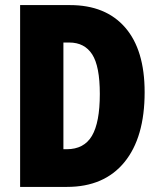

<svg xmlns="http://www.w3.org/2000/svg" viewBox="-20 -734 627 754"><path d="M548 -372Q548 -194 468.5 -97Q389 0 243 0H59V-714H255Q395 -714 471.5 -626Q548 -538 548 -372ZM372 -365Q372 -474 342 -520.5Q312 -567 252 -567H229V-148H242Q310 -148 341 -200.5Q372 -253 372 -365Z"/></svg>

Font: Noto Sans Gujarati UI ExtraCondensed Black
Style: Regular
Weight: 900
Width: 2
Designer: Jelle Bosma - Monotype Design Team, Universal Thirst
Foundry: Monotype Imaging Inc.
Version: Version 2.106; ttfautohint (v1.8.4.7-5d5b)